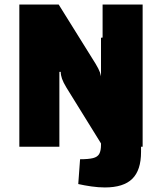

<svg xmlns="http://www.w3.org/2000/svg" viewBox="-20 -645 712 844"><path d="M65 0V-625H238L400 -365Q414 -342 419.5 -326.5Q425 -311 425 -296H431V-625H607V0H433L272 -260Q258 -283 252.5 -299Q247 -315 247 -329H241V0ZM441 179Q413 179 381.5 174.5Q350 170 324 164L332 55Q369 55 389 50Q409 45 416.5 31Q424 17 424 -8V-479L600 -502V23Q600 103 561.5 141Q523 179 441 179Z"/></svg>

Font: Changa
Style: Bold
Weight: 700
Designer: Eduardo Rodriguez Tunni
Foundry: Eduardo Rodriguez Tunni
Version: Version 3.002; ttfautohint (v1.8.2)